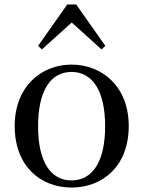

<svg xmlns="http://www.w3.org/2000/svg" viewBox="-20 -827 644 862"><path d="M301 15C441 15 558 -81 558 -261C558 -441 436 -537 301 -537C167 -537 46 -440 46 -261C46 -82 161 15 301 15ZM301 -17C207 -17 151 -101 151 -260C151 -420 207 -504 301 -504C395 -504 452 -420 452 -260C452 -101 395 -17 301 -17ZM436 -605 453 -621 322 -807H282L151 -621L168 -605L302 -726Z"/></svg>

Font: Noto Serif CJK SC Medium
Style: Regular
Weight: 500
Designer: Ryoko NISHIZUKA 西塚涼子 (kana & ideographs); Frank Grießhammer (Latin, Greek & Cyrillic); Wenlong ZHANG 张文龙 (bopomofo); San
Foundry: Adobe
Version: Version 2.001;hotconv 1.1.0;makeotfexe 2.6.0